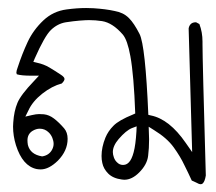

<svg xmlns="http://www.w3.org/2000/svg" viewBox="-20 -276 540 481"><path d="M48.8 75.7Q48.8 60.1 61 52.2Q70.3 46.4 79.6 46.4Q92.8 46.4 102.5 56.2Q107.9 61.5 111.1 69.3Q114.3 77.1 114.3 84.5Q114.3 91.8 110.4 99.1Q103 112.8 86.4 115.7H85Q55.7 110.8 49.8 86.9Q48.8 80.6 48.8 75.7ZM288.1 137.2Q279.3 137.2 272.9 130.4Q268.1 126 265.4 118.7Q262.7 111.3 262.7 105Q262.7 89.4 277.3 72.3Q295.9 50.8 310.5 44.9L322.3 40.5L321.8 53.2Q319.8 86.9 314.9 105.2Q310.1 123.5 302.7 130.9Q298.8 134.8 295.2 136Q291.5 137.2 288.1 137.2ZM487.3 -166V-171.9Q487.3 -195.3 479.5 -215.8L471.2 -220.2Q471.2 -220.2 470.7 -220.2Q462.4 -220.2 458 -215.8Q453.6 -211.4 452.6 -204.6L461.4 105L445.3 82Q404.3 22.5 357.9 13.2L351.6 11.7Q344.2 -162.1 329.6 -190.9Q315.9 -217.8 303.2 -230.5Q295.4 -238.3 286.6 -242.4Q277.8 -246.6 267.1 -248.5Q245.1 -253.4 213.9 -255.4Q205.1 -255.9 195.8 -255.9Q172.9 -255.9 147 -252.4Q113.3 -248 88.9 -225.1Q63.5 -201.2 49.3 -170.9Q35.2 -140.6 24.4 -107.4Q21 -98.6 21 -93.8Q21 -93.3 22 -90.3Q22 -90.3 22.5 -89.8Q33.7 -86.4 58.6 -86.4H77.6L64.5 -72.3Q32.2 -38.6 23.7 -18.3Q15.1 2 13.2 30.8Q12.7 35.6 12.7 41Q12.7 64.5 20 87.9Q36.6 140.1 71.8 147.5Q77.6 148.4 82 148.4Q102.5 148.4 125 126.5Q149.4 101.6 149.4 71.8Q149.4 55.7 140.6 45.4Q127 29.8 115 20.8Q103 11.7 89.8 10.3Q85 9.8 77.9 9.8Q70.8 9.8 60.5 12.2L43.5 16.1L51.3 0.5Q61.5 -22 85.9 -41.3Q110.4 -60.5 134.8 -66.9Q141.6 -73.7 141.6 -78.1Q141.6 -83 132.3 -88.9Q117.7 -98.6 103.8 -106.9Q89.8 -115.2 73.2 -118.7L63.5 -121.1L67.4 -130.4Q91.8 -185.5 107.4 -200.7Q124 -216.8 145 -220.2Q164.1 -223.1 179.7 -224.4Q195.3 -225.6 203.1 -225.6Q219.2 -225.6 235.8 -223.1Q262.2 -218.8 287.6 -189.5Q299.3 -175.8 306.6 -135.3Q315.4 -86.9 318.8 8.3L313.5 10.7Q277.3 25.4 264.2 39.1Q251 52.2 244.1 68.8Q234.4 92.8 234.4 114.7Q234.4 124 236.3 132.3Q239.3 147 251.2 158.9Q263.2 170.9 285.6 173.8Q288.6 174.3 291.5 174.3Q310.5 174.3 328.6 156.2Q348.6 136.2 351.1 114.3Q353.5 95.7 353.5 72.8Q353.5 64.9 352.5 41.5L365.7 49.8Q398.4 69.8 415.3 93.3Q432.1 116.7 441.9 137.7Q451.2 156.2 460.4 176.3L471.2 181.2Q478.5 185.5 482.9 185.5Q485.8 185.5 487.8 183.6Q493.2 178.7 495.6 163.6Q487.3 -125.5 487.3 -166Z"/></svg>

Font: NaikaiFont
Style: Light
Weight: 300
Version: Version 1.89